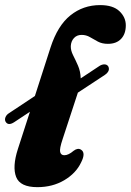

<svg xmlns="http://www.w3.org/2000/svg" viewBox="-36 -740 526 773"><path d="M-13.5 -250Q-18 -258.5 -13.8 -268.5Q-9.5 -278.5 0.5 -284.5L104.5 -353.5L167.5 -549Q196 -637 247.5 -678.2Q299 -719.5 367 -719.5Q419 -719.5 444.8 -695Q470.5 -670.5 470.5 -638Q470.5 -603.5 451.5 -583.5Q432.5 -563.5 398.5 -563.5Q375 -563.5 358.2 -572.5Q341.5 -581.5 326.2 -590.5Q311 -599.5 292.5 -599.5Q273.5 -599.5 261.8 -586.8Q250 -574 249 -554.5Q248.5 -537 258.2 -517.8Q268 -498.5 278 -475.8Q288 -453 289 -424.5L364.5 -474.5Q374.5 -481 384.8 -480.8Q395 -480.5 400 -472.5Q409 -454 385.5 -438L277.5 -367L216 -179.5Q203 -141 206.2 -128Q209.5 -115 223 -115Q239.5 -115 260.5 -133Q277 -145.5 290 -137.5Q310.5 -125 290.5 -86Q270 -42.5 222.8 -14.5Q175.5 13.5 114.5 13.5Q45 13.5 29 -27.5Q13 -68.5 36 -140L84.5 -290L21 -248Q-3 -232.5 -13.5 -250Z"/></svg>

Font: Fraunces 9pt S050
Style: Bold Italic
Weight: 700
Italic angle: -16°
Version: Version 1.000; ttfautohint (v1.8.3)